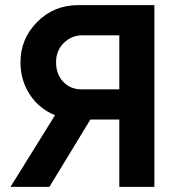

<svg xmlns="http://www.w3.org/2000/svg" viewBox="-20 -730 700 750"><path d="M583 0H446V-263H333L173 0H21L195 -280Q133 -305 96.5 -360.5Q60 -416 60 -487Q60 -578 125 -644Q190 -710 286 -710H583ZM446 -381V-592H301Q260 -592 229.5 -562.5Q199 -533 199 -487Q199 -440 227 -410.5Q255 -381 298 -381Z"/></svg>

Font: Raleway
Style: Bold
Weight: 700
Designer: Matt McInerney, Pablo Impallari, Rodrigo Fuenzalida
Foundry: Matt McInerney, Pablo Impallari, Rodrigo Fuenzalida
Version: Version 3.000